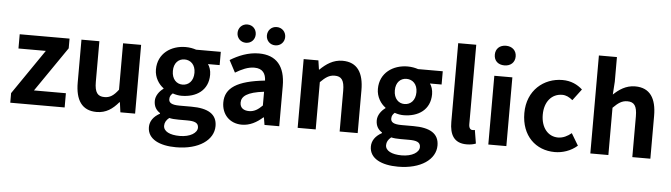

<svg xmlns="http://www.w3.org/2000/svg" viewBox="-57 -1063 5442 1558"><g transform="rotate(5 2663.5 -284.0)"><path d="M41 0H484V-116H224L475 -481V-560H69V-444H292L41 -78Z M745 14C822 14 875 -24 923 -81H927L938 0H1058V-560H911V-182C873 -132 843 -112 798 -112C743 -112 718 -142 718 -229V-560H572V-211C572 -70 624 14 745 14Z M1412 243C1599 243 1717 157 1717 44C1717 -54 1643 -96 1508 -96H1412C1347 -96 1324 -112 1324 -141C1324 -165 1334 -177 1348 -190C1373 -181 1399 -177 1420 -177C1541 -177 1637 -240 1637 -367C1637 -402 1626 -433 1612 -452H1707V-560H1506C1482 -568 1453 -574 1420 -574C1302 -574 1195 -503 1195 -372C1195 -306 1231 -253 1270 -225V-221C1236 -197 1208 -158 1208 -117C1208 -70 1229 -41 1259 -22V-17C1206 12 1179 52 1179 99C1179 198 1280 243 1412 243ZM1420 -268C1372 -268 1333 -305 1333 -372C1333 -437 1371 -473 1420 -473C1470 -473 1509 -437 1509 -372C1509 -305 1470 -268 1420 -268ZM1434 149C1353 149 1301 123 1301 77C1301 53 1312 31 1337 11C1358 16 1381 18 1414 18H1483C1543 18 1576 29 1576 69C1576 112 1519 149 1434 149Z M1928 14C1993 14 2049 -17 2097 -60H2102L2112 0H2232V-327C2232 -489 2159 -574 2017 -574C1929 -574 1849 -540 1784 -500L1836 -402C1888 -433 1938 -456 1990 -456C2059 -456 2083 -414 2085 -359C1860 -335 1763 -272 1763 -153C1763 -57 1828 14 1928 14ZM1977 -101C1934 -101 1903 -120 1903 -164C1903 -215 1948 -252 2085 -268V-156C2050 -121 2019 -101 1977 -101ZM1903 -651C1947 -651 1977 -684 1977 -725C1977 -767 1947 -800 1903 -800C1860 -800 1829 -767 1829 -725C1829 -684 1860 -651 1903 -651ZM2142 -651C2186 -651 2217 -684 2217 -725C2217 -767 2186 -800 2142 -800C2099 -800 2068 -767 2068 -725C2068 -684 2099 -651 2142 -651Z M2382 0H2529V-385C2570 -426 2600 -448 2645 -448C2700 -448 2724 -418 2724 -331V0H2871V-349C2871 -490 2819 -574 2698 -574C2622 -574 2565 -534 2516 -486H2513L2502 -560H2382Z M3220 243C3407 243 3525 157 3525 44C3525 -54 3451 -96 3316 -96H3220C3155 -96 3132 -112 3132 -141C3132 -165 3142 -177 3156 -190C3181 -181 3207 -177 3228 -177C3349 -177 3445 -240 3445 -367C3445 -402 3434 -433 3420 -452H3515V-560H3314C3290 -568 3261 -574 3228 -574C3110 -574 3003 -503 3003 -372C3003 -306 3039 -253 3078 -225V-221C3044 -197 3016 -158 3016 -117C3016 -70 3037 -41 3067 -22V-17C3014 12 2987 52 2987 99C2987 198 3088 243 3220 243ZM3228 -268C3180 -268 3141 -305 3141 -372C3141 -437 3179 -473 3228 -473C3278 -473 3317 -437 3317 -372C3317 -305 3278 -268 3228 -268ZM3242 149C3161 149 3109 123 3109 77C3109 53 3120 31 3145 11C3166 16 3189 18 3222 18H3291C3351 18 3384 29 3384 69C3384 112 3327 149 3242 149Z M3759 14C3793 14 3817 8 3834 1L3816 -108C3806 -106 3802 -106 3796 -106C3782 -106 3767 -117 3767 -151V-798H3620V-157C3620 -53 3656 14 3759 14Z M3935 0H4082V-560H3935ZM4009 -651C4059 -651 4094 -682 4094 -731C4094 -779 4059 -811 4009 -811C3957 -811 3924 -779 3924 -731C3924 -682 3957 -651 4009 -651Z M4477 14C4539 14 4607 -7 4660 -54L4602 -151C4571 -125 4534 -106 4493 -106C4412 -106 4354 -174 4354 -280C4354 -385 4412 -454 4498 -454C4529 -454 4555 -441 4583 -418L4653 -511C4612 -548 4559 -574 4490 -574C4338 -574 4204 -466 4204 -280C4204 -94 4323 14 4477 14Z M4766 0H4913V-385C4954 -426 4984 -448 5029 -448C5084 -448 5108 -418 5108 -331V0H5255V-349C5255 -490 5203 -574 5082 -574C5006 -574 4950 -534 4906 -492L4913 -597V-798H4766Z"/></g></svg>

Font: Source Han Sans KR
Style: Bold
Weight: 700
Designer: Ryoko NISHIZUKA 西塚涼子 (kana, bopomofo & ideographs); Paul D. Hunt (Latin, Greek & Cyrillic); Sandoll Communications 산돌커뮤니
Foundry: Adobe
Version: Version 2.004;hotconv 1.0.118;makeotfexe 2.5.65603